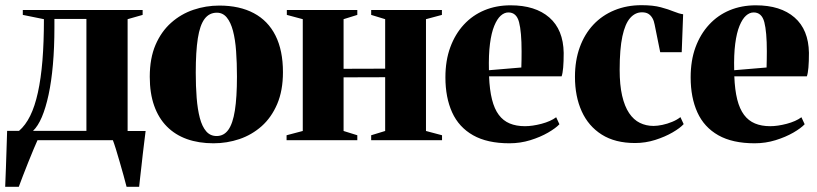

<svg xmlns="http://www.w3.org/2000/svg" viewBox="-21 -541 3153 741"><path d="M42.5 0V-31L52.5 -36Q77.5 -57.5 95.5 -94Q113.5 -130.5 125.2 -183.8Q137 -237 142.8 -307.5Q148.5 -378 148.5 -467L67 -483.5V-502.5H529.5V-483.5L471.5 -467V0ZM106.5 -36H312.5V-468H189V-435.5Q189 -357 183.2 -291.8Q177.5 -226.5 166.5 -175.5Q155.5 -124.5 140.5 -89.2Q125.5 -54 106.5 -36ZM-1 180Q0.5 144.5 1.8 108.5Q3 72.5 4.2 36.2Q5.5 0 6.5 -36H181L125.5 -4Q119 10 109 34Q99 58 87.8 85.8Q76.5 113.5 67 138.8Q57.5 164 51.5 180ZM467.5 180Q463 161.5 455.8 136Q448.5 110.5 441 84Q433.5 57.5 426.2 34.2Q419 11 413.5 -3L397 -35.5H541Q538.5 -16 535.8 6.5Q533 29 530.2 52.8Q527.5 76.5 525 99.5Q522.5 122.5 520 143Q517.5 163.5 516 180Z M557 -244.5Q557 -316 579.2 -367.8Q601.5 -419.5 639.5 -453.2Q677.5 -487 725.5 -503.2Q773.5 -519.5 825.5 -519.5Q903.5 -519.5 958.5 -490.2Q1013.5 -461 1042.2 -403.8Q1071 -346.5 1071 -262.5Q1071 -191.5 1048.8 -139.5Q1026.5 -87.5 988.8 -54Q951 -20.5 903 -4.2Q855 12 803 12Q746 12 700.5 -4.2Q655 -20.5 623 -52.8Q591 -85 574 -133Q557 -181 557 -244.5ZM815 -16Q843 -16 860.2 -40Q877.5 -64 885.5 -114.8Q893.5 -165.5 893.5 -245.5Q893.5 -298.5 890.2 -343.5Q887 -388.5 878.2 -421.8Q869.5 -455 854.2 -473.5Q839 -492 816 -492Q786.5 -492 768.5 -468Q750.5 -444 742.5 -393Q734.5 -342 734.5 -260.5Q734.5 -208 738 -163.5Q741.5 -119 750.2 -85.8Q759 -52.5 774.8 -34.2Q790.5 -16 815 -16Z M1085 0V-19L1147.5 -35.5V-467L1086 -483.5V-502.5H1358V-483.5L1305 -467V-275.5L1465.5 -276V-467L1411.5 -483.5V-502.5H1684.5V-483.5L1623 -467V-35.5L1685 -19V0H1411.5V-19L1465.5 -35.5V-243L1305 -242.5V-35.5L1358 -19V0Z M1945 12Q1859.5 12 1804.8 -19Q1750 -50 1724 -107.2Q1698 -164.5 1698 -242.5Q1698 -307.5 1716.8 -358.5Q1735.5 -409.5 1769.2 -446Q1803 -482.5 1848.8 -501.5Q1894.5 -520.5 1949.5 -520.5Q2045 -520.5 2099 -473.5Q2153 -426.5 2154.5 -337Q2154.5 -303 2152.5 -280.2Q2150.5 -257.5 2146.5 -246.5H1866.5Q1868.5 -194 1877.8 -157.2Q1887 -120.5 1904 -97.8Q1921 -75 1946.2 -64.5Q1971.5 -54 2005 -54Q2033.5 -54 2068.8 -63.2Q2104 -72.5 2125.5 -88.5L2138 -61.5Q2124 -46.5 2094.2 -29.2Q2064.5 -12 2025.8 0Q1987 12 1945 12ZM1866 -270 1991 -280.5Q1991.5 -297 1991.8 -311.8Q1992 -326.5 1992 -343Q1992 -418 1982.2 -455.5Q1972.5 -493 1941 -493Q1925.5 -493 1911.5 -480.5Q1897.5 -468 1886.5 -441.2Q1875.5 -414.5 1870 -372.2Q1864.5 -330 1866 -270Z M2430 11Q2353 11 2301.5 -21.5Q2250 -54 2224 -111.5Q2198 -169 2198 -244.5Q2198 -307.5 2216.5 -358.5Q2235 -409.5 2269 -445.8Q2303 -482 2350.5 -501.5Q2398 -521 2455 -521Q2499.5 -521 2529.2 -513Q2559 -505 2579.5 -496.5Q2600 -488 2615.5 -486L2610 -339.5H2527L2505.5 -446Q2503 -460.5 2496.8 -471.2Q2490.5 -482 2481 -487.8Q2471.5 -493.5 2456.5 -493.5Q2430.5 -493.5 2411 -471.5Q2391.5 -449.5 2381 -400.8Q2370.5 -352 2370.5 -271.5Q2370.5 -213 2380 -171.8Q2389.5 -130.5 2407 -104.5Q2424.5 -78.5 2448.5 -66.8Q2472.5 -55 2501 -55Q2516 -55 2535.2 -59Q2554.5 -63 2573.2 -70.8Q2592 -78.5 2605 -89L2617.5 -62Q2604 -47 2574.8 -30Q2545.5 -13 2507.8 -1Q2470 11 2430 11Z M2891.5 12Q2806 12 2751.2 -19Q2696.5 -50 2670.5 -107.2Q2644.5 -164.5 2644.5 -242.5Q2644.5 -307.5 2663.2 -358.5Q2682 -409.5 2715.8 -446Q2749.5 -482.5 2795.2 -501.5Q2841 -520.5 2896 -520.5Q2991.5 -520.5 3045.5 -473.5Q3099.5 -426.5 3101 -337Q3101 -303 3099 -280.2Q3097 -257.5 3093 -246.5H2813Q2815 -194 2824.2 -157.2Q2833.5 -120.5 2850.5 -97.8Q2867.5 -75 2892.8 -64.5Q2918 -54 2951.5 -54Q2980 -54 3015.2 -63.2Q3050.5 -72.5 3072 -88.5L3084.5 -61.5Q3070.5 -46.5 3040.8 -29.2Q3011 -12 2972.2 0Q2933.5 12 2891.5 12ZM2812.5 -270 2937.5 -280.5Q2938 -297 2938.2 -311.8Q2938.5 -326.5 2938.5 -343Q2938.5 -418 2928.8 -455.5Q2919 -493 2887.5 -493Q2872 -493 2858 -480.5Q2844 -468 2833 -441.2Q2822 -414.5 2816.5 -372.2Q2811 -330 2812.5 -270Z"/></svg>

Font: Merriweather 144pt ExtraBold
Style: Regular
Weight: 800
Version: Version 2.100